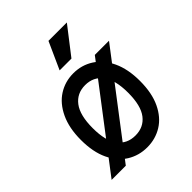

<svg xmlns="http://www.w3.org/2000/svg" viewBox="-217 -896 1034 1034"><g transform="rotate(-45 300.0 -379.0)"><path d="M300 -462Q237 -462 201 -414.5Q165 -367 165 -269Q165 -171 201 -124.5Q237 -78 300 -78Q363 -78 399 -124.5Q435 -171 435 -269Q435 -367 399 -414.5Q363 -462 300 -462ZM300 -552Q363 -552 414 -519.5Q465 -487 495 -423Q525 -359 525 -269Q525 -177 495 -114Q465 -51 414 -19.5Q363 12 300 12Q237 12 186 -19.5Q135 -51 105 -114Q75 -177 75 -269Q75 -359 105 -423Q135 -487 186 -519.5Q237 -552 300 -552ZM560 -540 148 0H40L452 -540ZM469 -770 349 -615H259L329 -770Z"/></g></svg>

Font: Fliege Mono Thin
Style: Regular
Weight: 100
Version: Version 0.020;Glyphs 3.3 (3306)